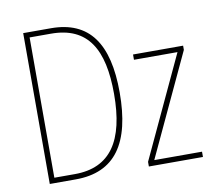

<svg xmlns="http://www.w3.org/2000/svg" viewBox="-79 -805 998 895"><g transform="rotate(-10 420.0 -357.0)"><path d="M481 -364C481 -595 399 -714 217 -714H86V0H209C396 0 481 -124 481 -364ZM454 -362C454 -140 378 -25 209 -25H112V-689H213C388 -689 454 -572 454 -362ZM811 0V-25H585L810 -507V-527H573V-502H779L555 -22V0Z"/></g></svg>

Font: Noto Sans Condensed Thin
Style: Regular
Weight: 100
Width: 3
Designer: Monotype Design Team
Foundry: Monotype Imaging Inc.
Version: Version 2.013